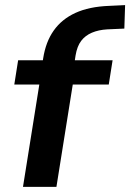

<svg xmlns="http://www.w3.org/2000/svg" viewBox="-20 -732 510 752"><path d="M70 0 134 -401H36L51 -496H173L144 -471L149 -503Q159 -568 190.5 -612.5Q222 -657 275.5 -681.5Q329 -706 407 -709L470 -712L467 -620L400 -617Q366 -615 340 -604Q314 -593 298 -572Q282 -551 276 -515L272 -489L264 -496H421L406 -401H265L201 0Z"/></svg>

Font: Nunito Sans 9pt
Style: Bold Italic
Weight: 700
Italic angle: -9°
Version: Version 3.101;gftools[0.9.27]